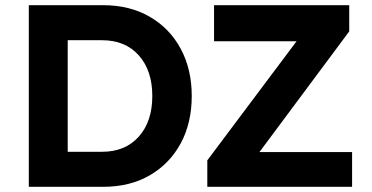

<svg xmlns="http://www.w3.org/2000/svg" viewBox="-20 -720 1435 740"><path d="M91 0V-700H378Q480 -700 557 -655.5Q634 -611 676.5 -532Q719 -453 719 -350Q719 -246 676.5 -167.5Q634 -89 557.5 -44.5Q481 0 378 0ZM373 -565H241V-135H373Q463 -135 515 -193.5Q567 -252 567 -350Q567 -448 515 -506.5Q463 -565 373 -565ZM779 0V-102L1123 -561H805V-700H1326V-599L980 -134H1337V0Z"/></svg>

Font: Lexend Deca SemiBold
Style: Regular
Weight: 600
Designer: Bonnie Shaver-Troup, Thomas Jockin
Foundry: Lexend
Version: Version 1.008; ttfautohint (v1.8.4.7-5d5b)